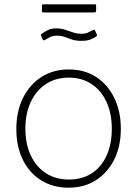

<svg xmlns="http://www.w3.org/2000/svg" viewBox="-20 -863 638 893"><path d="M299 10Q226 10 171 -24.5Q116 -59 86 -120.5Q56 -182 56 -262Q56 -344 86.5 -406.5Q117 -469 172 -504.5Q227 -540 300 -540Q373 -540 427 -505Q481 -470 511.5 -407.5Q542 -345 542 -264Q542 -183 511.5 -121.5Q481 -60 426.5 -25Q372 10 299 10ZM301 -28Q363 -28 407.5 -57.5Q452 -87 476 -140Q500 -193 500 -264Q500 -335 475.5 -388.5Q451 -442 406 -472Q361 -502 300 -502Q239 -502 193.5 -472Q148 -442 123 -388.5Q98 -335 98 -264Q98 -194 123 -140.5Q148 -87 193.5 -57.5Q239 -28 301 -28ZM426 -692Q416 -686 401 -679.5Q386 -673 359 -673Q333 -673 315 -679Q297 -685 281.5 -691Q266 -697 245 -697Q223 -697 211 -689.5Q199 -682 189 -677Q185 -675 182.5 -675.5Q180 -676 178 -681L171 -697Q170 -701 170.5 -702.5Q171 -704 173 -705Q188 -716 203.5 -723.5Q219 -731 241 -731Q263 -731 281.5 -725Q300 -719 319 -712.5Q338 -706 360 -706Q377 -706 387 -710.5Q397 -715 410 -722Q415 -725 418 -724.5Q421 -724 423 -719L431 -701Q433 -697 426 -692ZM427 -837V-813Q427 -805 417 -805H182Q178 -805 176.5 -807Q175 -809 175 -813V-836Q175 -843 180 -843H422Q427 -843 427 -837Z"/></svg>

Font: Libre Franklin Thin Thin
Style: Regular
Weight: 250
Version: Version 3.000